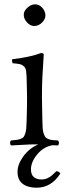

<svg xmlns="http://www.w3.org/2000/svg" viewBox="-20 -667 307 887"><path d="M258.8 134.8Q216.8 200.2 148.9 200.2Q108.9 200.2 85 182.4Q61 164.6 61 126Q61 92.8 87.4 55.9Q113.8 19 156.7 0H140.1Q117.2 0 83 2.2Q48.8 4.4 30.8 4.9Q26.4 0.5 26.4 -6.6Q26.4 -13.7 30.8 -18.1Q48.8 -19.5 57.4 -20.8Q65.9 -22 75.7 -25.6Q85.4 -29.3 89.1 -34.2Q92.8 -39.1 96.4 -49.6Q100.1 -60.1 101.3 -73.5Q102.5 -86.9 103 -108.9Q105 -168.5 105 -220.7Q105 -247.6 103 -307.1Q102.1 -330.1 100.1 -341.8Q98.1 -353.5 90.1 -360.8Q82 -368.2 71.5 -370.6Q61 -373 38.1 -375Q34.2 -386.7 36.1 -393.1Q125 -404.3 168.9 -421.9Q182.1 -421.9 182.1 -415Q178.2 -361.3 175.8 -311.5Q173.8 -271 173.8 -219.7Q173.8 -202.1 174.8 -156.5Q175.8 -110.8 175.8 -108.9Q176.3 -86.9 177.2 -73.2Q178.2 -59.6 182.1 -49.1Q186 -38.6 189.7 -33.4Q193.4 -28.3 202.9 -24.7Q212.4 -21 221.2 -20Q230 -19 248 -18.1Q252.4 -13.7 252.4 -6.6Q252.4 0.5 248 4.9Q237.8 4.9 222.2 3.9Q180.2 11.7 151.6 46.6Q123 81.5 123 115.2Q123 162.1 172.9 162.1Q186.5 162.1 198.7 156.5Q210.9 150.9 218.8 144.3Q226.6 137.7 240.2 124Q252.4 124 258.8 134.8ZM89.8 -599.1Q89.8 -616.7 106.9 -631.8Q124 -647 142.1 -647Q161.6 -647 175.8 -630.6Q189.9 -614.3 189.9 -595.2Q189.9 -578.6 174.1 -562.7Q158.2 -546.9 138.2 -546.9Q120.1 -546.9 105 -563.2Q89.8 -579.6 89.8 -599.1Z"/></svg>

Font: Linux Libertine Display G
Style: Regular
Weight: 400
Designer: Philipp H. Poll
Foundry: Philipp H. Poll
Version: Version 5.0.9